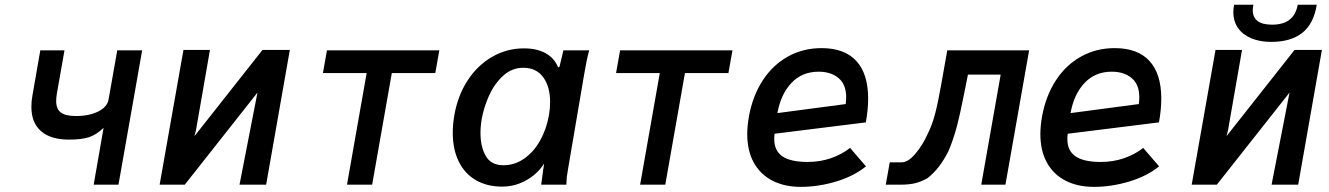

<svg xmlns="http://www.w3.org/2000/svg" viewBox="-20 -756 5440 786"><path d="M404 -232.5Q373.5 -203.5 343.2 -194Q313 -184.5 262.5 -184.5Q187.5 -184.5 148 -219Q108.5 -253.5 108.5 -318.5Q108.5 -342 112.5 -363.5L145 -550H244L213 -374Q210 -357 210 -342.5Q210 -310 229 -295.5Q248 -281 290.5 -281Q345 -281 382 -299.5Q419 -318 424.5 -349L460 -550H562L465 0H363.5Z M731 -551.5H839.5L782 -221.5L776 -198.5L1054.5 -551.5H1166.5L1069.5 0H960.5L1034 -377L736.5 0H633.5Z M1481 -457H1302L1318.5 -550H1778.5L1762 -457H1584L1503.5 0H1400.5Z M1833.5 -212Q1833.5 -245.5 1839.5 -282Q1853.5 -364 1894.2 -426.5Q1935 -489 1995 -523.5Q2055 -558 2125 -558Q2178.5 -558 2214.2 -537.8Q2250 -517.5 2265 -480L2270.5 -483L2286.5 -550H2392Q2385.5 -527 2380.5 -501.2Q2375.5 -475.5 2371.5 -452L2306 -67.5Q2301.5 -41.5 2300.2 -30.5Q2299 -19.5 2298.5 0H2195.5L2204 -63L2207.5 -86.5L2203 -80Q2189 -58.5 2164.8 -38.5Q2140.5 -18.5 2107.2 -5.2Q2074 8 2036 8Q1973 8 1927.2 -19Q1881.5 -46 1857.5 -95.8Q1833.5 -145.5 1833.5 -212ZM2227.5 -285.5Q2232 -312.5 2232 -338Q2232 -401 2203.8 -439.8Q2175.5 -478.5 2122.5 -478.5Q2074.5 -478.5 2038.5 -444.8Q2002.5 -411 1981.2 -362.8Q1960 -314.5 1952 -268.5Q1947 -240 1947 -211.5Q1947 -155 1968.8 -117.2Q1990.5 -79.5 2041 -79.5Q2087 -79.5 2126 -106.8Q2165 -134 2191.2 -181Q2217.5 -228 2227.5 -285.5Z M2681 -457H2502L2518.5 -550H2978.5L2962 -457H2784L2703.5 0H2600.5Z M3039 -207.5Q3039 -239.5 3046 -280Q3061.5 -364 3102.5 -427Q3143.5 -490 3205.5 -524.5Q3267.5 -559 3343.5 -559Q3437.5 -559 3485.8 -506.2Q3534 -453.5 3534 -352.5Q3534 -307 3524.5 -255L3151 -208.5Q3149.5 -197.5 3149.5 -187Q3149.5 -139 3183 -116Q3216.5 -93 3286 -93Q3337.5 -93 3382 -108.5Q3426.5 -124 3460 -150.5L3525 -75Q3476 -35 3403.2 -13Q3330.5 9 3258 9Q3192 9 3142.5 -16.2Q3093 -41.5 3066 -90Q3039 -138.5 3039 -207.5ZM3444 -358Q3444 -410 3413 -436.2Q3382 -462.5 3331 -462.5Q3263.5 -462.5 3220 -416.5Q3176.5 -370.5 3162.5 -293L3442 -330Q3444 -343.5 3444 -358Z M3622.5 -91.5H3671.5Q3697.5 -91.5 3727.8 -127.2Q3758 -163 3778 -208.5Q3795 -241.5 3807.2 -287Q3819.5 -332.5 3831.5 -401.5L3858 -550H4193L4096 0H3997L4076.5 -450.5H3942.5L3926.5 -370.5Q3909.5 -284 3895.5 -232.5Q3881.5 -181 3862.5 -137Q3843.5 -99.5 3822.8 -73Q3802 -46.5 3777.5 -27Q3751 -12 3726.5 -6Q3702 0 3665.5 0H3606Z M4239 -207.5Q4239 -239.5 4246 -280Q4261.5 -364 4302.5 -427Q4343.5 -490 4405.5 -524.5Q4467.5 -559 4543.5 -559Q4637.5 -559 4685.8 -506.2Q4734 -453.5 4734 -352.5Q4734 -307 4724.5 -255L4351 -208.5Q4349.5 -197.5 4349.5 -187Q4349.5 -139 4383 -116Q4416.5 -93 4486 -93Q4537.5 -93 4582 -108.5Q4626.5 -124 4660 -150.5L4725 -75Q4676 -35 4603.2 -13Q4530.5 9 4458 9Q4392 9 4342.5 -16.2Q4293 -41.5 4266 -90Q4239 -138.5 4239 -207.5ZM4644 -358Q4644 -410 4613 -436.2Q4582 -462.5 4531 -462.5Q4463.5 -462.5 4420 -416.5Q4376.5 -370.5 4362.5 -293L4642 -330Q4644 -343.5 4644 -358Z M4956 -551.5H5064.5L5007 -221.5L5001 -198.5L5279.5 -551.5H5391.5L5294.5 0H5185.5L5259 -377L4961.5 0H4858.5ZM5029 -706.5Q5029 -721 5032 -736.5H5111Q5108.5 -723 5108.5 -714.5Q5108.5 -655 5188 -655Q5278 -655 5292.5 -736.5H5370.5Q5358 -658.5 5311.2 -621.5Q5264.5 -584.5 5184 -584.5Q5138 -584.5 5103 -599Q5068 -613.5 5048.5 -641Q5029 -668.5 5029 -706.5Z"/></svg>

Font: JuliaMono SemiBold
Style: Italic
Weight: 600
Italic angle: -9°
Monospace: yes
Designer: cormullion
Foundry: corm
Version: Version 0.056; ttfautohint (v1.8.4)